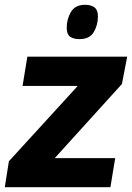

<svg xmlns="http://www.w3.org/2000/svg" viewBox="-28 -780 550 800"><path d="M-8 0 9 -108 296 -422H66L86 -544H502L480 -430L200 -121H452L432 0ZM304 -617Q277 -617 263.5 -627.5Q250 -638 250 -664Q250 -700 267.5 -730Q285 -760 326 -760Q352 -760 366 -749Q380 -738 380 -712Q380 -675 362.5 -646Q345 -617 304 -617Z"/></svg>

Font: Georama
Style: Bold Italic
Weight: 700
Italic angle: -9°
Designer: Jean-Baptiste Levee
Foundry: Production Type
Version: Version 1.000